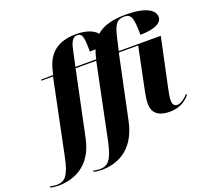

<svg xmlns="http://www.w3.org/2000/svg" viewBox="-302 -969 1515 1407"><g transform="rotate(-20 455.0 -265.0)"><path d="M-77 240C31 240 183 194 227 -16L334 -526H495L375 56C346 195 313 230 247 230C232 230 211 226 200 223L197 232C210 236 240 240 260 240C368 240 519 194 566 -27L671 -526H822L756 -205C745 -153 742 -127 742 -99C742 -26 789 10 875 10C957 10 1002 -26 1035 -63L1029 -71C1000 -41 970 -19 945 -19C921 -19 908 -33 908 -64C908 -90 912 -115 921 -155L1002 -536H674L695 -627C719 -734 741 -760 799 -760C854 -760 864 -719 864 -594C970 -594 1035 -623 1035 -671C1035 -726 968 -770 812 -770C708 -770 634 -749 583 -704C558 -737 501 -760 424 -760C277 -760 202 -694 172 -575L162 -536L67 -534V-526H158L38 56C10 195 -23 230 -89 230C-104 230 -126 226 -137 223L-140 232C-127 236 -97 240 -77 240ZM336 -536 362 -656C376 -726 396 -750 428 -750C468 -750 474 -712 474 -605C490 -605 505 -605 519 -607C513 -592 508 -575 503 -557L499 -536Z"/></g></svg>

Font: Noto Serif Display ExtraBold
Style: Italic
Weight: 800
Italic angle: -12°
Designer: Monotype Design Team
Foundry: Monotype Imaging Inc.
Version: Version 2.009